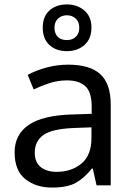

<svg xmlns="http://www.w3.org/2000/svg" viewBox="-20 -837 601 867"><path d="M288 -545Q386 -545 433 -502Q480 -459 480 -365V0H416L399 -76H395Q360 -32 321.5 -11Q283 10 215 10Q142 10 94 -28.5Q46 -67 46 -149Q46 -229 109 -272.5Q172 -316 303 -320L394 -323V-355Q394 -422 365 -448Q336 -474 283 -474Q241 -474 203 -461.5Q165 -449 132 -433L105 -499Q140 -518 188 -531.5Q236 -545 288 -545ZM314 -259Q214 -255 175.5 -227Q137 -199 137 -148Q137 -103 164.5 -82Q192 -61 235 -61Q303 -61 348 -98.5Q393 -136 393 -214V-262ZM282 -606Q233 -606 203 -634Q173 -662 173 -712Q173 -762 203 -789.5Q233 -817 282 -817Q329 -817 361 -789.5Q393 -762 393 -713Q393 -662 361.5 -634Q330 -606 282 -606ZM282 -656Q307 -656 322.5 -671Q338 -686 338 -712Q338 -738 322 -753Q306 -768 282 -768Q258 -768 242 -753Q226 -738 226 -712Q226 -686 240.5 -671Q255 -656 282 -656Z"/></svg>

Font: TSCustom
Style: Regular
Weight: 400
Designer: Monotype Design Team
Foundry: Monotype Imaging Inc.
Version: Version 2.004; ttfautohint (v1.8.3) -l 8 -r 50 -G 200 -x 14 